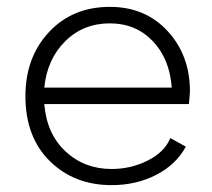

<svg xmlns="http://www.w3.org/2000/svg" viewBox="-20 -530 616 559"><path d="M305 9Q196 9 125 -61Q54 -131 54 -250Q54 -363 122.5 -436.5Q191 -510 300 -510Q403 -510 468 -439.5Q533 -369 533 -264Q533 -257 530 -227H109Q116 -140 171 -89Q226 -38 305 -38Q361 -38 410 -62.5Q459 -87 476 -128L521 -103Q493 -51 435 -21Q377 9 305 9ZM109 -275H480Q474 -359 424.5 -410.5Q375 -462 300 -462Q222 -462 169.5 -409.5Q117 -357 109 -275Z"/></svg>

Font: Human Sans Light
Style: Regular
Weight: 300
Designer: Tim Radville
Foundry: Continuum
Version: Version 1.000;FEAKit 1.0